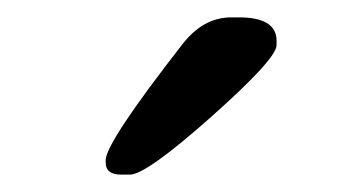

<svg xmlns="http://www.w3.org/2000/svg" viewBox="-20 -747 404 220"><path d="M128.9 -546.9H118.7Q101.1 -546.9 101.1 -561V-563.5Q101.1 -583.5 189 -696.3Q212.9 -727.1 245.1 -727.1H253.9Q296.9 -727.1 296.9 -700.2V-695.3Q296.9 -679.7 222.2 -613.3Q147.5 -546.9 128.9 -546.9Z"/></svg>

Font: Averia Serif Libre
Style: Regular
Weight: 400
Version: Version 1.002